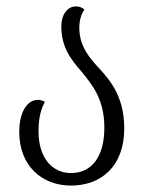

<svg xmlns="http://www.w3.org/2000/svg" viewBox="-20 -567 451 598"><path d="M201 11C295 11 367 -49 367 -167C367 -272 318 -323 278 -366C248 -400 227 -432 227 -482C227 -504 234 -526 243 -537C236 -543 229 -547 216 -547C189 -547 171 -520 171 -486C171 -419 201 -382 233 -345C268 -302 305 -258 305 -169C305 -78 265 -28 201 -28C142 -28 100 -76 100 -158C100 -202 108 -228 120 -250C111 -254 105 -256 98 -256C65 -256 40 -219 40 -156C40 -50 111 11 201 11Z"/></svg>

Font: Noto Serif Georgian ExtraCondensed Light
Style: Regular
Weight: 300
Width: 2
Designer: Monotype Design Team, Akaki Razmadze
Foundry: Google LLC
Version: Version 2.003